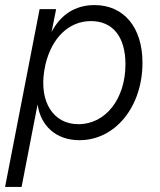

<svg xmlns="http://www.w3.org/2000/svg" viewBox="-23 -536 629 756"><path d="M290 16C431 16 538 -116 538 -289C538 -428 465 -516 349 -516C274 -516 216 -479 180 -410L198 -500H133L-3 200H62L125 -125C137 -40 198 16 290 16ZM286 -47C187 -47 132 -134 151 -256L156 -282C181 -388 249 -453 335 -453C421 -453 471 -391 471 -283C471 -147 393 -47 286 -47Z"/></svg>

Font: Uncut Sans Book Italic
Style: Regular
Weight: 350
Italic angle: -11°
Designer: Kasper Nordkvist
Foundry: UNCUT.wtf
Version: Version 1.304;Glyphs 3.2 (3246)